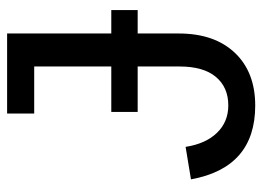

<svg xmlns="http://www.w3.org/2000/svg" viewBox="-119 -609 738 540"><g transform="rotate(-90 250.0 -339.0)"><path d="M205.1 -395V-320.8H333V-203.1C333 -158.2 323.2 -124.1 303.7 -100.8C284.2 -77.6 257.5 -65.9 223.6 -65.9C192.7 -65.9 167 -76.5 146.5 -97.7C126 -118.8 112.8 -148.3 106.9 -186L15.6 -170.9C37.4 -50.5 106.6 9.8 223.1 9.8C286 9.8 335.4 -9.4 371.6 -47.6C407.7 -85.9 425.8 -138.3 425.8 -205.1V-320.8H491.7V-395H425.8V-688H200.7V-611.8H333V-395Z"/></g></svg>

Font: Arimo
Style: Regular
Weight: 400
Designer: Steve Matteson
Foundry: Monotype Imaging Inc.
Version: Version 1.32